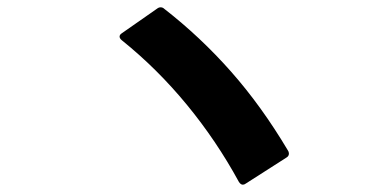

<svg xmlns="http://www.w3.org/2000/svg" viewBox="-20 -639 1040 525"><path d="M644 -134Q638 -134 633 -142Q572 -254 491 -352.5Q410 -451 313 -529Q307 -534 307 -539Q307 -544 313 -548L409 -615Q414 -619 419 -619Q425 -619 429 -615Q528 -538 611.5 -443.5Q695 -349 767 -228Q770 -224 770 -219Q770 -212 763 -208L652 -137Q648 -134 644 -134Z"/></svg>

Font: LINE Seed JP_TTF Bold
Style: Regular
Weight: 700
Designer: LINE & Fontrix & Fontworks
Version: Version 1.009